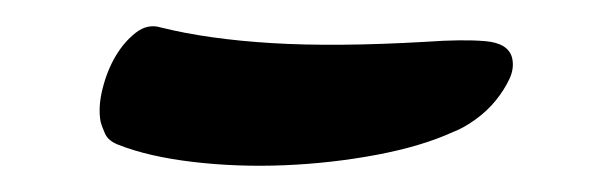

<svg xmlns="http://www.w3.org/2000/svg" viewBox="-20 -395 462 147"><path d="M103 -374Q139 -365 188 -362Q237 -359 306 -363Q334 -365 351.5 -363.5Q369 -362 372 -351Q374 -343 370 -334.5Q366 -326 359.5 -318Q353 -310 344 -303.5Q335 -297 327 -294Q303 -283 268.5 -276.5Q234 -270 198 -268.5Q162 -267 128 -271Q94 -275 71 -284Q63 -287 60.5 -292.5Q58 -298 57 -302Q55 -313 58.5 -327Q62 -341 68.5 -352Q75 -363 84 -370Q93 -377 103 -374Z"/></svg>

Font: BM YEONSUNG
Style: Regular
Weight: 400
Designer: Bongjin Kim; Myungsoo Han; Jaehyun Keum; Jihee Min; Dokyung Lee; Chorong Kim; Jooyeon Kang; Sang-a Kim;
Foundry: Sandoll Communications Inc.
Version: Version 1.000;PS 1;hotconv 16.6.51;makeotf.lib2.5.65220